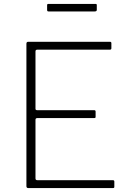

<svg xmlns="http://www.w3.org/2000/svg" viewBox="-20 -954 652 974"><path d="M114 -732Q114 -742 123 -742H538Q545 -742 545 -735V-709Q545 -702 537 -702H169Q160 -702 160 -693V-402Q160 -395 169 -395H458Q465 -395 465 -388V-362Q465 -358 463.5 -356.5Q462 -355 457 -355H169Q160 -355 160 -346V-49Q160 -40 169 -40H552Q560 -40 560 -33V-7Q560 -3 558.5 -1.5Q557 0 553 0H123Q114 0 114 -10V-732ZM471 -928V-904Q471 -896 461 -896H226Q222 -896 220.5 -898Q219 -900 219 -904V-927Q219 -934 224 -934H466Q471 -934 471 -928Z"/></svg>

Font: Libre Franklin Thin Thin
Style: Regular
Weight: 250
Version: Version 3.000